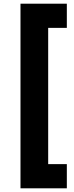

<svg xmlns="http://www.w3.org/2000/svg" viewBox="-20 -800 402 1040"><path d="M241 -649H342V-780H91V220H342V89H241Z"/></svg>

Font: Glinicke Jost Bold
Style: Bold
Weight: 700
Version: Version 3.710